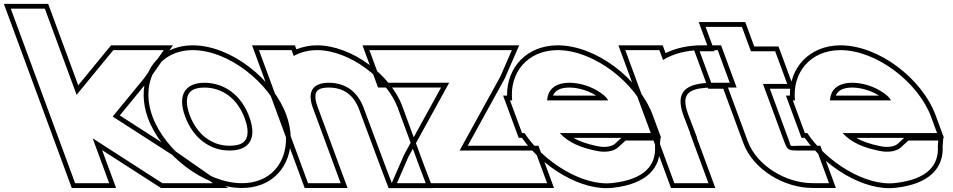

<svg xmlns="http://www.w3.org/2000/svg" viewBox="-350 -889 4964 1000"><path d="M49 -395.2 220.4 -604 240.3 -628H502.9L401.1 -482L236.8 -282L549 -81L758.5 65H495.9L458.3 41L132.6 -168.6L187.4 -20L218.7 65H41.2L9.9 -20L-55.4 -197L-118.1 -367L-262.7 -759L-294 -844H-116.5L-85.2 -759ZM57.4 -444.8 -99.1 -869H-329.9L23.8 90H254.6L181.9 -107.1L444.8 62.1L488.6 90H838.1L562.9 -101.8L273.9 -287.8L421 -466.9L550.8 -653H228.6L201.1 -619.9Z M444.3 -282C379 -459 468 -627 653.4 -628C840.2 -628 1054.2 -457 1117.8 -282C1183 -105 1098.1 66 909 65C722.2 65 509.5 -105 444.3 -282ZM614.3 -282C655.9 -169 745.4 -104 846.3 -105C948.6 -105 990.8 -168 947.8 -282C906.5 -394 818.8 -457 716.1 -458C613.8 -458 573 -394 614.3 -282ZM420.8 -273.3C489.5 -87 708.9 90 908.9 90C945.4 90.2 979.1 84.4 1009 73.4C1148.7 21.9 1198 -136.7 1141.2 -290.6C1074.3 -475.1 853.5 -653 653.3 -653C617.9 -652.8 585.4 -647 556.1 -636.3C417 -585.2 363.6 -428.4 420.8 -273.3ZM637.7 -290.7C627.8 -317.5 623.4 -340.4 623.3 -358.8C623.1 -407.1 648.9 -433 716 -433C807.4 -432.1 886 -377.1 924.3 -273.3C934.9 -245.3 939.4 -222 939.5 -203.2C939.6 -155.4 913.7 -130 846.2 -130C756.9 -129.1 676.4 -185.7 637.7 -290.7Z M1179.9 -597.5C1214.3 -616.6 1255.3 -627.7 1300.9 -628C1470 -628 1667.1 -478 1722.2 -326L1835 -20L1867.7 66H1691.4L1658.9 -19L1544.5 -326C1512.4 -413 1449.1 -457 1363.6 -458C1279.6 -458 1247.9 -413 1280 -326L1311.4 -241L1392.9 -20L1424.2 65H1254.2L1222.9 -20L1141.4 -241L1110 -326L1030 -543L998.7 -628H1168.7ZM1193.8 -632 1186.1 -653H962.8L1236.8 90H1460.1L1303.5 -334.7C1296 -354.9 1292.8 -371.7 1292.7 -384.4C1292.6 -415.8 1307.8 -433 1363.5 -433C1438.9 -432.1 1492.1 -395.9 1521.1 -317.3L1635.5 -10.2L1674.2 91H1904L1858.4 -28.8L1745.7 -334.6C1686.9 -496.9 1482.6 -653 1300.8 -653C1261.9 -652.8 1226.1 -645.2 1193.8 -632Z M1733.1 -458H1636.5L1573.9 -628H1670.4H2130.4H2224H2316L2255.8 -490L2043.8 -105H2346.3H2436.8L2499.5 65H2409H1903H1809.4H1717.4L1777.5 -73L1989.5 -458ZM1619.1 -433H1947.2L1755.1 -84L1679.3 90H2535.4L2454.3 -130H2086.1L2278.3 -479L2354.1 -653H1538Z M2499.8 -366H2817.3C2807 -394 2719.3 -457 2616.6 -458C2544.5 -458 2503.1 -425.5 2499.8 -366ZM2381.7 -196H2369L2337.6 -281L2306.3 -366H2317.5C2302.4 -509.5 2396 -627.2 2553.9 -628C2743.7 -628 2960.8 -458 3026.1 -281L3057.5 -196H2972.5H2565.5C2612 -144.9 2677 -119.9 2752.9 -104H2754C2800.7 -93 2844.1 -100 2867.7 -120L2908.2 -157H3063.9L3061.5 -128C3068.1 -29 3007.9 45 2841.3 64C2684.9 83.4 2479.5 -47.4 2381.7 -196ZM2530.2 -391C2540.5 -416.4 2565.4 -433 2616.5 -433C2670.5 -432.5 2722.6 -411.7 2755.4 -391ZM3089.3 -182 3049.6 -289.6C2980.7 -476.3 2756.8 -653 2553.8 -653C2391.3 -652.1 2288.8 -535.2 2290.9 -391H2270.4L2351.5 -171H2368.5C2473.7 -20.6 2677.8 109.4 2844.3 88.8C3017 69.1 3092.9 -13.8 3086.6 -127.8L3090 -171H3093.3L3090.6 -178.3L3090.9 -182ZM2886.4 -171 2851.3 -138.8C2836.3 -126.4 2801.2 -118.6 2759.8 -128.3L2757 -129H2755.5C2709.1 -138.9 2668.8 -152.3 2636.5 -171Z M3103.1 -576.6C3157 -609.8 3228 -628 3303.2 -628H3388.2L3450.8 -458H3365.8C3219.4 -458 3165.5 -410.5 3209.2 -288.9L3211.4 -283L3244.2 -197H3243.1L3308.4 -20L3339.7 65H3162.2L3130.9 -20L3034.6 -281C3034.2 -282.2 3033.7 -283.4 3033.3 -284.6L2938 -543L2906.7 -628H3084.2ZM3116.5 -612.5 3101.6 -653H2870.8L3009.8 -276C3010.3 -274.8 3010.7 -273.5 3011.2 -272.4L3144.8 90H3375.6L3279 -172H3280.6L3234.8 -291.8L3232.7 -297.5C3223.6 -322.7 3219.5 -343.7 3219.5 -359.7C3219.3 -407 3252.5 -433 3365.8 -433H3486.7L3405.6 -653H3303.2C3235.4 -653 3169.6 -638.5 3116.5 -612.5Z M3623.7 -452 3734.3 -152C3752.8 -105 3752.8 -105 3820 -105H3905L3967.7 65H3882.7C3741.9 65 3592.2 -27 3545.5 -151L3545.1 -152L3434.5 -452H3356.5L3293.8 -622H3371.8L3356.3 -664L3325 -749H3514.2L3545.5 -664L3561 -622H3602.4H3687.4L3750.1 -452H3665.1ZM3659.6 -427H3785.9L3704.8 -647H3578.4L3531.6 -774H3289.1L3336 -647H3258L3339.1 -427H3417.1L3522.1 -142.3C3573.4 -6.2 3732.4 90 3882.7 90H4003.6L3922.5 -130H3820C3753.6 -130 3774 -119.6 3757.7 -160.9Z M3972.8 -366H4290.3C4280 -394 4192.3 -457 4089.6 -458C4017.5 -458 3976.1 -425.5 3972.8 -366ZM3854.7 -196H3842L3810.6 -281L3779.3 -366H3790.5C3775.4 -509.5 3869 -627.2 4026.9 -628C4216.7 -628 4433.8 -458 4499.1 -281L4530.5 -196H4445.5H4038.5C4085 -144.9 4150 -119.9 4225.9 -104H4227C4273.7 -93 4317.1 -100 4340.7 -120L4381.2 -157H4536.9L4534.5 -128C4541.1 -29 4480.9 45 4314.3 64C4157.9 83.4 3952.5 -47.4 3854.7 -196ZM4003.2 -391C4013.5 -416.4 4038.4 -433 4089.5 -433C4143.5 -432.5 4195.6 -411.7 4228.4 -391ZM4562.3 -182 4522.6 -289.6C4453.7 -476.3 4229.8 -653 4026.8 -653C3864.3 -652.1 3761.8 -535.2 3763.9 -391H3743.4L3824.5 -171H3841.5C3946.7 -20.6 4150.8 109.4 4317.3 88.8C4490 69.1 4565.9 -13.8 4559.6 -127.8L4563 -171H4566.3L4563.6 -178.3L4563.9 -182ZM4359.4 -171 4324.3 -138.8C4309.3 -126.4 4274.2 -118.6 4232.8 -128.3L4230 -129H4228.5C4182.1 -138.9 4141.8 -152.3 4109.5 -171Z"/></svg>

Font: Nordica Plus
Style: NordicaClassicBkExtOpOblOl
Weight: 900
Version: Version 1.01